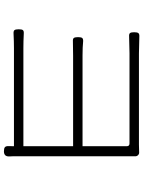

<svg xmlns="http://www.w3.org/2000/svg" viewBox="104 -821 729 977"><g transform="rotate(90 468.5 -332.5)"><path d="M750 12Q735 12 729 7Q723 2 723.5 -12Q724 -26 724 -39H226Q192 -39 152 -37Q138 -36 133.5 -41.5Q129 -47 129 -63Q129 -79 133 -84Q137 -90 151 -89Q191 -87 225 -87H474H724V-340H264Q210 -340 191 -339Q177 -338 173 -344Q169 -350 169 -365Q169 -380 173 -386Q178 -392 191 -391Q220 -388 262 -388H724V-613Q724 -627 710 -627H252Q220 -627 166 -625Q152 -624 148 -630Q144 -636 144 -651Q144 -666 148.5 -672Q153 -678 167 -677Q221 -675 252 -675H716Q743 -675 754 -676Q763 -677 769.5 -670.5Q776 -664 775 -655Q775 -643 775 -630V-39Q775 -22 776 -15Q777 12 750 12Z"/></g></svg>

Font: GenSenRounded TW L
Style: Regular
Weight: 300
Version: Version 1.501;PS 1;hotconv 16.6.51;makeotf.lib2.5.65220